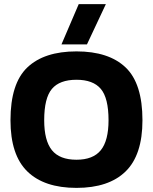

<svg xmlns="http://www.w3.org/2000/svg" viewBox="-20 -904 744 934"><path d="M279 -688 363 -884H495L403 -688ZM352 10Q195 10 113 -70Q31 -150 31 -319Q31 -498 113 -576Q195 -654 352 -654Q509 -654 591 -576Q673 -498 673 -319Q673 -150 591 -70Q509 10 352 10ZM352 -127Q433 -127 470.5 -173.5Q508 -220 508 -319Q508 -427 470.5 -471.5Q433 -516 352 -516Q270 -516 232.5 -471.5Q195 -427 195 -319Q195 -220 232.5 -173.5Q270 -127 352 -127Z"/></svg>

Font: Kanit SemiBold
Style: Regular
Weight: 600
Designer: Katatrad Team
Foundry: CadsonDemak
Version: Version 2.000; ttfautohint (v1.8.3)